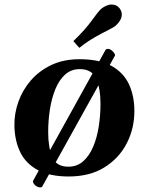

<svg xmlns="http://www.w3.org/2000/svg" viewBox="-20 -752 645 833"><path d="M42.5 -206.1Q41.5 -258.8 59.6 -310.1Q77.6 -361.3 113.8 -403.1Q149.9 -444.8 202.9 -470Q255.9 -495.1 324.7 -495.1Q410.6 -495.1 462.9 -466.6Q515.1 -438 539.1 -387.2Q563 -336.4 563 -270Q563 -193.8 529.5 -129.4Q496.1 -64.9 432.6 -25.6Q369.1 13.7 278.3 13.7Q195.8 13.7 144 -14.2Q92.3 -42 68.1 -91.3Q43.9 -140.6 42.5 -206.1ZM276.4 -28.8Q314.5 -28.8 341.1 -52.5Q367.7 -76.2 384.3 -115.5Q400.9 -154.8 408.4 -203.1Q416 -251.5 416 -300.8Q416 -368.2 397.5 -410.2Q378.9 -452.1 326.2 -452.1Q288.6 -452.1 262.5 -428.5Q236.3 -404.8 220.2 -365.2Q204.1 -325.7 196.5 -277.1Q189 -228.5 189 -179.7Q189 -113.3 206.5 -71Q224.1 -28.8 276.4 -28.8ZM479 -511.2 163.1 57.6Q161.1 61 154.8 61Q142.6 61 132.3 51.5Q122.1 42 123 33.2L438 -535.6Q441.4 -540 448.2 -540Q458.5 -540 469.2 -529.1Q480 -518.1 479 -511.2ZM324.2 -544.4 298.3 -573.7Q349.6 -623 378.2 -663.1Q406.7 -703.1 419.9 -714.4Q429.2 -721.7 440.9 -727.1Q452.6 -732.4 464.8 -732.4Q474.1 -732.4 483.2 -728.5Q492.2 -724.6 499 -715.8Q508.3 -703.1 508.3 -689.5Q508.3 -675.3 500.5 -662.8Q492.7 -650.4 482.9 -641.6Q473.6 -633.3 449.2 -621.3Q424.8 -609.4 392.1 -590.8Q359.4 -572.3 324.2 -544.4Z"/></svg>

Font: Gelasio SemiBold
Style: Italic
Weight: 600
Italic angle: -8.5°
Designer: Eben Sorkin
Foundry: Eben Sorkin
Version: Version 1.008